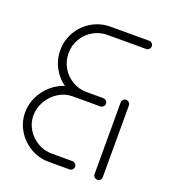

<svg xmlns="http://www.w3.org/2000/svg" viewBox="-103 -596 594 672"><g transform="rotate(20 194.5 -259.5)"><path d="M246.3 -15.2Q246.3 -8.9 241.9 -4.4Q237.4 0 231.1 0H154.4Q117 0 85.6 -18.3Q54.1 -36.7 35.6 -67.6Q17 -98.5 17 -134.4Q17 -170.4 35.6 -202.8Q54.1 -235.2 85.7 -255Q117.4 -274.8 154.4 -274.8H208.5V-244.1H154.4Q125.9 -244.1 101.3 -228.5Q76.7 -213 62.2 -187.6Q47.8 -162.2 47.8 -134.4Q47.8 -107 62.2 -83.1Q76.7 -59.3 101.1 -45Q125.6 -30.7 154.4 -30.7H231.1Q237.4 -30.7 241.9 -26.1Q246.3 -21.5 246.3 -15.2ZM334.8 0.7Q328.5 0.7 323.9 -3.7Q319.3 -8.1 319.3 -14.4V-281.5Q319.3 -287.8 323.7 -292.2Q328.1 -296.7 334.4 -296.7Q340.7 -296.7 345.4 -292.2Q350 -287.8 350 -281.5V-14.4Q350 -8.1 345.6 -3.7Q341.1 0.7 334.8 0.7ZM354.4 -503.3Q354.4 -497 350 -492.4Q345.6 -487.8 339.3 -487.8H195.2Q166.3 -487.8 141.9 -473.5Q117.4 -459.3 103.1 -434.8Q88.9 -410.4 88.9 -381.5Q88.9 -352.2 103.1 -327.8Q117.4 -303.3 141.9 -289.1Q166.3 -274.8 195.2 -274.8H257Q263.3 -274.8 268 -270.4Q272.6 -265.9 272.6 -259.6Q272.6 -253.3 268 -248.7Q263.3 -244.1 257 -244.1H195.2Q158.1 -244.1 126.7 -262.4Q95.2 -280.7 76.7 -312.4Q58.1 -344.1 58.1 -381.5Q58.1 -418.9 76.7 -450.4Q95.2 -481.9 126.7 -500.2Q158.1 -518.5 195.2 -518.5H339.3Q345.6 -518.5 350 -514.1Q354.4 -509.6 354.4 -503.3Z"/></g></svg>

Font: 26F Galaxy Sans Ultra Light
Style: Regular
Weight: 200
Designer: C₂₉H₂₅N₃O₅
Version: Version 1.100